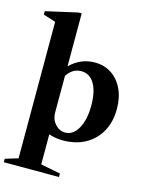

<svg xmlns="http://www.w3.org/2000/svg" viewBox="-160 -914 963 1252"><g transform="rotate(15 322.0 -287.5)"><path d="M-8 247.5V224L78.5 198V-723.5L-5 -750V-773L209.5 -821.5H231.5V-464Q303 -534.5 398 -534.5Q463 -534.5 511.5 -502.2Q560 -470 587.2 -412.5Q614.5 -355 614.5 -278.5Q614.5 -191.5 578.8 -126.5Q543 -61.5 478.2 -25.5Q413.5 10.5 325.5 10.5Q299.5 10.5 277 6.5Q254.5 2.5 231.5 -5V198L364.5 224V247.5ZM327.5 -43Q381.5 -43 414.5 -102Q447.5 -161 447.5 -257.5Q447.5 -351.5 415.8 -404.2Q384 -457 327.5 -457Q268.5 -457 231.5 -399.5V-152.5Q231.5 -106.5 259.8 -74.8Q288 -43 327.5 -43Z"/></g></svg>

Font: Libre Caslon Text
Style: Bold
Weight: 700
Designer: Pablo Impallari, Rodrigo Fuenzalida, Katja Schimmel
Foundry: Pablo Impallari, Rodrigo Fuenzalida
Version: Version 2.000